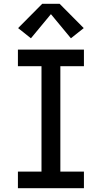

<svg xmlns="http://www.w3.org/2000/svg" viewBox="-20 -998 540 1018"><path d="M75 0V-88H200V-647H75V-735H425V-647H300V-88H425V0ZM144 -795 76 -849 204 -978H296L424 -849L356 -795L250 -923Z"/></svg>

Font: Iosevka SS04 Semibold
Style: Regular
Weight: 600
Monospace: yes
Designer: Belleve Invis
Foundry: Belleve Invis
Version: Version 19.0.0; ttfautohint (v1.8.4)